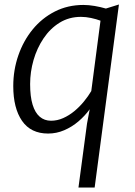

<svg xmlns="http://www.w3.org/2000/svg" viewBox="-20 -586 600 854"><path d="M401 248H329L367 -36L379 -100Q357.5 -70.5 328.8 -46Q300 -21.5 265.8 -6.8Q231.5 8 194 8Q117 8 78 -48.5Q39 -105 39 -203Q39 -274.5 61.5 -339.5Q84 -404.5 125.2 -455Q166.5 -505.5 224 -534.8Q281.5 -564 351 -564Q374.5 -564 400.8 -559.5Q427 -555 451 -548L509 -566ZM207 -49Q235 -49 261.2 -60.8Q287.5 -72.5 310.8 -91.8Q334 -111 353.2 -134.5Q372.5 -158 386 -181L427 -494Q408.5 -501 385.2 -506Q362 -511 340 -511Q287 -511 245 -485Q203 -459 173.8 -415.5Q144.5 -372 129.2 -319Q114 -266 114 -212Q114 -156.5 125 -120.5Q136 -84.5 156.8 -66.8Q177.5 -49 207 -49Z"/></svg>

Font: Merriweather Sans Variable Regular
Style: Italic
Weight: 300
Italic angle: -8°
Designer: Eben Sorkin
Foundry: Eben Sorkin
Version: Version 2.001